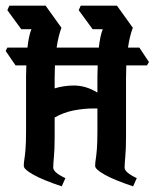

<svg xmlns="http://www.w3.org/2000/svg" viewBox="-21 -659 546 678"><path d="M197 -1Q131 -23 97 -42Q63 -61 63 -73Q63 -84 65 -96Q67 -108 69 -131Q71 -154 71 -197V-389Q71 -409 72 -428H34L-1 -479L5 -491H76Q78 -510 81.5 -527Q85 -544 90 -556H54L5 -623L12 -639H140L196 -561Q185 -532 179 -491H328Q330 -510 333.5 -527Q337 -544 342 -556H306L257 -623L264 -639H392L448 -561Q437 -532 431 -491H471L505 -440L498 -428H425Q424 -407 424 -384V-175Q424 -132 421.5 -106.5Q419 -81 419 -67Q419 -50 462 -30L449 -1Q383 -23 349 -42Q315 -61 315 -73Q315 -84 317 -96Q319 -108 321 -131Q323 -154 323 -197V-276Q316 -276 309 -276Q275 -276 239 -269Q203 -262 172 -244V-175Q172 -132 169.5 -106.5Q167 -81 167 -67Q167 -50 210 -30ZM323 -389Q323 -409 324 -428H173Q172 -407 172 -384V-347Q188 -352 205.5 -354.5Q223 -357 240 -357Q283 -357 323 -332Z"/></svg>

Font: Jaini Purva
Style: Regular
Weight: 400
Designer: Maithili Shingre, Girish Dalvi (Devanagari), Taresh Vohra (Latin)
Foundry: Ek Type
Version: Version 2.000; ttfautohint (v1.8.4.7-5d5b)